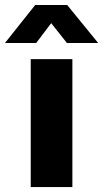

<svg xmlns="http://www.w3.org/2000/svg" viewBox="-77 -754 415 774"><path d="M46.9 0V-515.6H214.8V0ZM68.8 -580.6H-56.6V-581.1L64.9 -733.9H193.8L318.4 -581.1V-580.6H192.9L129.4 -660.6Z"/></svg>

Font: Inter Display ExtraBold
Style: Regular
Weight: 800
Designer: Rasmus Andersson
Foundry: rsms
Version: Version 4.000;git-a52131595